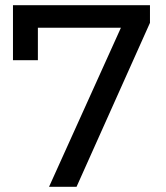

<svg xmlns="http://www.w3.org/2000/svg" viewBox="-20 -720 638 740"><path d="M558 -700V-632L275 0H169L446 -613H126V-488H30V-700Z"/></svg>

Font: Idrija
Style: Regular
Weight: 500
Designer: Julieta Ulanovsky
Foundry: Julieta Ulanovsky
Version: Version 7.200